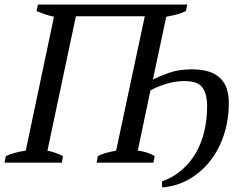

<svg xmlns="http://www.w3.org/2000/svg" viewBox="-41 -720 1071 850"><path d="M972 -264Q972 -192 951.5 -127Q931 -62 892.5 -11.5Q854 39 799.5 71.5Q745 104 677 110L676 83Q727 65 765 31.5Q803 -2 827.5 -45.5Q852 -89 864 -141Q876 -193 876 -250Q876 -303 855.5 -332Q835 -361 776 -361Q734 -361 695.5 -349Q657 -337 625 -320L569 -53Q588 -51 606.5 -45.5Q625 -40 644 -29L638 0H387L392 -29Q417 -43 473 -53L600 -648H295L169 -53Q207 -45 238 -29L233 0H-21L-15 -29Q2 -37 23 -43Q44 -49 73 -53L198 -646Q178 -650 159 -656.5Q140 -663 121 -671L127 -700H788L782 -671Q762 -661 739.5 -655.5Q717 -650 695 -646L636 -368Q666 -383 708.5 -398Q751 -413 808 -413Q854 -413 885 -402.5Q916 -392 935.5 -372.5Q955 -353 963.5 -325.5Q972 -298 972 -264Z"/></svg>

Font: PTSerifItalic
Style: Italic
Weight: 400
Italic angle: -12°
Designer: A.Korolkova, O.Umpeleva, V.Yefimov
Foundry: ParaType Ltd
Version: Version 1.000W OFL